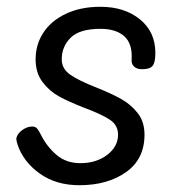

<svg xmlns="http://www.w3.org/2000/svg" viewBox="-20 -541 526 566"><path d="M32 -114Q28 -126 28 -133Q31 -147 45.5 -157.5Q60 -168 75 -168Q84 -168 89 -162.5Q94 -157 101 -143Q118 -109 146.5 -84.5Q175 -60 217 -60Q264 -60 296 -84.5Q328 -109 328 -144Q328 -172 304 -188Q280 -204 229 -223Q183 -241 154.5 -256.5Q126 -272 105.5 -299Q85 -326 85 -366Q85 -410 108 -445Q131 -480 174.5 -500.5Q218 -521 276 -521Q347 -521 392.5 -484Q438 -447 438 -385Q438 -357 430 -347Q422 -337 399 -337Q383 -337 375 -345Q367 -353 368 -365Q371 -412 346.5 -434Q322 -456 276 -456Q215 -456 188.5 -430Q162 -404 162 -366Q162 -338 187.5 -320.5Q213 -303 264 -283Q309 -265 337.5 -249Q366 -233 386 -207.5Q406 -182 406 -144Q406 -72 351.5 -33.5Q297 5 214 5Q145 5 97 -29.5Q49 -64 32 -114Z"/></svg>

Font: Mali
Style: Italic
Weight: 400
Italic angle: -10°
Version: Version 1.000; ttfautohint (v1.6)